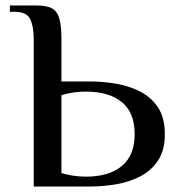

<svg xmlns="http://www.w3.org/2000/svg" viewBox="-20 -680 644 700"><path d="M103 0V-537Q103 -582 90.5 -609.5Q78 -637 33 -637H16V-660H114Q149 -660 168.5 -650Q188 -640 196 -613.5Q204 -587 204 -537V-383H308Q355 -383 402.5 -375Q450 -367 490.5 -346.5Q531 -326 556 -288.5Q581 -251 581 -191Q581 -132 556 -94.5Q531 -57 490.5 -36.5Q450 -16 402.5 -8Q355 0 308 0ZM293 -36Q378 -36 424.5 -75Q471 -114 471 -191Q471 -269 424.5 -307.5Q378 -346 293 -346Q270 -346 248.5 -343Q227 -340 204 -333V-49Q223 -43 246.5 -39.5Q270 -36 293 -36Z"/></svg>

Font: El Messiri Medium
Style: Regular
Weight: 500
Designer: Mohamed Gaber
Foundry: Kief Type Foundry
Version: Version 2.020; ttfautohint (v1.8.3)